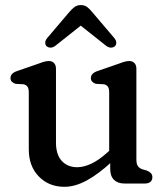

<svg xmlns="http://www.w3.org/2000/svg" viewBox="-20 -714 650 747"><path d="M408.8 -57V-93.8L404.8 -99.1V-354.2Q404.8 -370.4 399.4 -377.3Q394.1 -384.2 384.2 -386.2L353.2 -387.8Q344.3 -390.6 339 -396.1Q333.6 -401.6 333.6 -410.2Q333.6 -419.6 340 -426.4Q346.3 -433.2 359.2 -437.6L434.6 -463.6Q449.3 -469.1 461 -472.9Q472.7 -476.6 482.8 -476.6Q495.8 -476.6 503.2 -468.5Q510.6 -460.4 510.6 -446.6V-93.4Q510.6 -75.7 516.8 -67.4Q522.9 -59.1 533.6 -55.4L551.4 -50.4Q561.9 -46 567.4 -40Q572.8 -34 572.8 -24.4Q572.8 -13.1 565.3 -6.6Q557.7 0 543.8 0H464.4Q438.3 0 423.6 -14.3Q408.8 -28.5 408.8 -57ZM92 -132.8V-354.2Q92 -370.4 86.6 -377.3Q81.3 -384.2 71.4 -386.2L40.4 -387.8Q31.5 -390.6 26.1 -396.1Q20.8 -401.6 20.8 -410.2Q20.8 -419.6 27.1 -426.4Q33.5 -433.2 46.4 -437.6L121.8 -463.6Q136.5 -469.1 148.2 -472.9Q159.9 -476.6 170 -476.6Q183 -476.6 190.4 -468.5Q197.8 -460.4 197.8 -446.6V-159.2Q197.8 -112.4 220.4 -87.9Q243 -63.4 280.2 -63.4Q305.7 -63.4 334.9 -77Q364 -90.5 396.6 -119.8L419.6 -140.6L445 -112.2L417.8 -87.2Q363.5 -36.8 317.7 -12Q272 12.8 230.6 12.8Q170 12.8 131 -27.4Q92 -67.5 92 -132.8ZM314.1 -630H274.2L391.7 -536.8Q401.7 -529 410.9 -528.7Q420 -528.5 426.7 -533.9Q432 -538.5 432.4 -547.3Q432.7 -556.1 424.6 -566.1L339 -666.7Q328.4 -679.8 318.7 -687Q308.9 -694.2 294.6 -694.2Q280.3 -694.2 270.3 -687Q260.2 -679.8 249.3 -666.7L163.7 -566.1Q155.6 -556.1 156 -547.3Q156.3 -538.5 161.6 -533.9Q168.3 -528.5 177.6 -528.7Q186.8 -529 196.6 -536.8Z"/></svg>

Font: Fraunces SuperSoft 9pt
Style: Regular
Weight: 900
Version: Version 1.000;[b76b70a41]